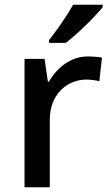

<svg xmlns="http://www.w3.org/2000/svg" viewBox="-20 -786 465 806"><path d="M411 -756V-766H287C262 -721 216 -655 186 -618V-606H256C304 -642 382 -719 411 -756ZM349 -549C275 -549 219 -501 185 -443H181L167 -539H83V0H189V-284C189 -390 262 -452 343 -452C360 -452 382 -449 397 -445L408 -544C392 -547 368 -549 349 -549Z"/></svg>

Font: Noto Sans Bamum Medium
Style: Regular
Weight: 500
Designer: Monotype Design Team
Foundry: Monotype Imaging Inc.
Version: Version 2.002